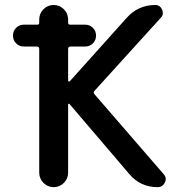

<svg xmlns="http://www.w3.org/2000/svg" viewBox="-20 -774 749 772"><path d="M76.2 -586.9Q57.6 -586.9 44.9 -599.6Q32.2 -612.3 32.2 -630.9Q32.2 -649.4 44.9 -662.1Q57.6 -674.8 76.2 -674.8H129.9Q137.7 -674.8 137.7 -682.6V-695.3Q137.7 -719.7 154.8 -736.8Q171.9 -753.9 195.8 -753.9Q219.7 -753.9 236.8 -736.8Q253.9 -719.7 253.9 -695.3V-682.6Q253.9 -674.8 261.7 -674.8H322.3Q340.8 -674.8 353.5 -662.1Q366.2 -649.4 366.2 -630.9Q366.2 -612.3 353.5 -599.6Q340.8 -586.9 322.3 -586.9H263.7Q253.9 -586.9 253.9 -577.1V-450.2Q253.9 -447.3 256.3 -446.3Q258.8 -445.3 260.7 -447.3L489.3 -702.1Q535.2 -753.9 604.5 -753.9Q623 -753.9 631.8 -735.4Q634.8 -727.5 634.8 -721.7Q634.8 -710.9 627 -703.1L360.4 -409.2Q353.5 -402.3 360.4 -394.5L637.7 -74.2Q646.5 -64.5 646.5 -53.7Q646.5 -46.9 642.6 -40Q633.8 -21.5 613.3 -21.5Q543.9 -21.5 499 -75.2L259.8 -355.5Q258.8 -357.4 256.3 -356.9Q253.9 -356.4 253.9 -353.5V-80.1Q253.9 -55.7 236.8 -38.6Q219.7 -21.5 195.8 -21.5Q171.9 -21.5 154.8 -38.6Q137.7 -55.7 137.7 -80.1V-577.1Q137.7 -586.9 127.9 -586.9Z"/></svg>

Font: Gen Jyuu GothicX Medium
Style: Regular
Weight: 500
Designer: Ryoko NISHIZUKA (kana &amp; ideographs); Paul D. Hunt (Latin, Greek &amp; Cyrillic); Wenlong ZHANG (bopomofo); Sandoll C
Version: Version 1.058.20140828